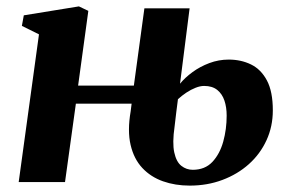

<svg xmlns="http://www.w3.org/2000/svg" viewBox="-20 -570 906 601"><path d="M574 11Q528.5 11 490.2 -2.5Q452 -16 425.5 -44.2Q399 -72.5 388.8 -116.5Q378.5 -160.5 389 -221.5L392 -245.5H217.5L183.5 0H38.5L102 -462.5L48.5 -489L54.5 -522L227 -550L256.5 -536L224.5 -302H399L432 -544H573.5L543.5 -308Q559 -327 582.5 -344.2Q606 -361.5 635.2 -372.5Q664.5 -383.5 696 -383.5Q734.5 -383.5 765.8 -368.2Q797 -353 815.5 -318.2Q834 -283.5 834 -224.5Q834 -174 814.2 -131Q794.5 -88 759 -56.2Q723.5 -24.5 676.2 -6.8Q629 11 574 11ZM583.5 -38.5Q621.5 -38.5 644.8 -63.2Q668 -88 678.8 -126.8Q689.5 -165.5 689.5 -208Q689.5 -234.5 682.5 -255.2Q675.5 -276 660 -288.5Q644.5 -301 619 -301Q606.5 -301 592 -295.2Q577.5 -289.5 563.2 -280Q549 -270.5 537 -259.5Q534 -239.5 531.8 -218.8Q529.5 -198 526.5 -174Q519 -122.5 525.5 -92.8Q532 -63 547.8 -50.8Q563.5 -38.5 583.5 -38.5Z"/></svg>

Font: Merriweather 60pt ExtraBold
Style: Italic
Weight: 800
Italic angle: -7.8°
Version: Version 2.101